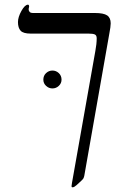

<svg xmlns="http://www.w3.org/2000/svg" viewBox="-20 -609 531 824"><path d="M111.8 -464.8Q79.6 -464.8 68.4 -477.3Q57.1 -489.7 57.1 -514.2Q57.1 -535.6 72 -562.3Q86.9 -588.9 100.1 -588.9Q105 -588.9 105 -580.1Q103 -574.2 103 -567.9Q103 -563.5 106.9 -558.3Q110.8 -553.2 122.1 -553.2H387.2Q424.3 -553.2 439.7 -543Q455.1 -532.7 455.1 -508.8Q455.1 -495.1 449.2 -464.8L341.8 145Q340.3 152.3 337.6 157.2Q335 162.1 308.6 185.5Q298.3 194.8 292 194.8Q289.1 194.8 288.1 193.8Q287.1 192.9 287.1 189L289.1 174.8L389.2 -390.1Q395 -420.9 395 -444.8Q395 -457.5 386.7 -461.2Q378.4 -464.8 359.9 -464.8ZM166 -267.1Q166 -284.2 177.7 -295.2Q189.5 -306.2 205.1 -306.2Q220.7 -306.2 232.4 -295.2Q244.1 -284.2 244.1 -267.1Q244.1 -251.5 232.4 -240.5Q220.7 -229.5 205.1 -229.5Q189.5 -229.5 177.7 -240.5Q166 -251.5 166 -267.1Z"/></svg>

Font: Tinos
Style: Italic
Weight: 400
Italic angle: -16.333°
Designer: Steve Matteson
Foundry: Monotype Imaging Inc.
Version: Version 1.32